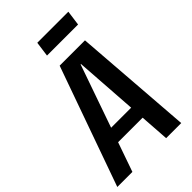

<svg xmlns="http://www.w3.org/2000/svg" viewBox="-290 -970 1062 1062"><g transform="rotate(-45 241.5 -438.5)"><path d="M218 -700H416L469 0H351L308 -623H305L87 0H-31ZM135 -256H375L363 -172H123ZM463 -877 451 -789H208L220 -877Z"/></g></svg>

Font: Pathway Extreme Condensed SemiBold
Style: Italic
Weight: 600
Width: 3
Italic angle: -8°
Version: Version 1.001;gftools[0.9.26]